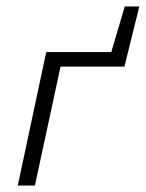

<svg xmlns="http://www.w3.org/2000/svg" viewBox="-20 -574 451 594"><path d="M35 0 123 -413H177L88 0ZM141 -368 151 -413H375L365 -368ZM311 -368 366 -554H411L365 -368Z"/></svg>

Font: Ysabeau Infant Light
Style: Italic
Weight: 300
Italic angle: -12°
Designer: Christian Thalmann (Catharsis Fonts)
Version: Version 2.001;gftools[0.9.30]; featfreeze: ss01,ss02,lnum